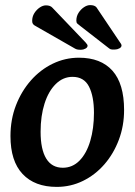

<svg xmlns="http://www.w3.org/2000/svg" viewBox="-20 -717 528 752"><path d="M202 15Q116 15 68.5 -35.5Q21 -86 21 -184Q21 -249 42.5 -304.5Q64 -360 101 -402Q138 -444 186.5 -467.5Q235 -491 289 -491Q375 -491 420.5 -440Q466 -389 466 -286Q466 -224 445.5 -169.5Q425 -115 389 -73.5Q353 -32 305 -8.5Q257 15 202 15ZM226 -60Q264 -60 291.5 -88Q319 -116 333.5 -165Q348 -214 348 -275Q348 -340 328.5 -378Q309 -416 264 -416Q227 -416 198.5 -388Q170 -360 154.5 -311.5Q139 -263 139 -201Q139 -132 161 -96Q183 -60 226 -60ZM448 -554 358 -688Q354 -693 347.5 -695Q341 -697 333 -697Q321 -697 308.5 -688.5Q296 -680 287.5 -666.5Q279 -653 279 -636Q279 -628 283 -624.5Q287 -621 296 -614L408 -527Q413 -523 419.5 -523Q426 -523 430 -523Q439 -523 447.5 -527.5Q456 -532 456 -539Q456 -542 453.5 -546Q451 -550 448 -554ZM315 -551 185 -687Q177 -696 160 -696Q148 -696 135.5 -687.5Q123 -679 114.5 -665.5Q106 -652 106 -635Q106 -627 109.5 -622.5Q113 -618 123 -613L275 -526Q281 -523 287 -522.5Q293 -522 297 -522Q306 -522 314.5 -526.5Q323 -531 323 -538Q323 -541 320.5 -544Q318 -547 315 -551Z"/></svg>

Font: Alkatra
Style: Regular
Weight: 400
Designer: Suman Bhandary
Version: Version 1.100;gftools[0.9.22]